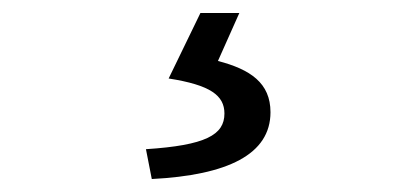

<svg xmlns="http://www.w3.org/2000/svg" viewBox="-20 -23 646 296"><path d="M214 253C331 247 397 215 397 150C397 105 366 84 316 71L349 -3H289L240 98C304 108 326 124 326 152C326 185 297 201 205 207Z"/></svg>

Font: Noto Sans CJK SC
Style: Regular
Weight: 400
Designer: Ryoko NISHIZUKA 西塚涼子 (kana, bopomofo & ideographs); Paul D. Hunt (Latin, Greek & Cyrillic); Sandoll Communications 산돌커뮤니
Foundry: Adobe
Version: Version 2.004;hotconv 1.0.118;makeotfexe 2.5.65603